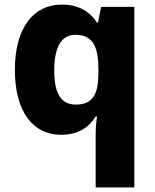

<svg xmlns="http://www.w3.org/2000/svg" viewBox="-20 -579 677 839"><path d="M398 11V240H567V-549H422L408 -480H404C375 -525 328 -559 250 -559C128 -559 45 -460 45 -274C45 -88 126 10 247 10C325 10 371 -26 398 -70H404C400 -44 398 -15 398 11ZM312 -122C247 -122 217 -169 217 -271C217 -371 247 -427 309 -427C387 -427 410 -373 410 -276V-254C409 -166 384 -122 312 -122Z"/></svg>

Font: Noto Sans Lao UI ExtBd
Style: Regular
Weight: 800
Designer: Monotype Design Team
Foundry: Monotype Imaging Inc.
Version: Version 2.000